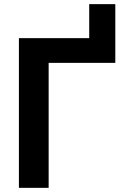

<svg xmlns="http://www.w3.org/2000/svg" viewBox="-20 -902 592 922"><path d="M70.8 -718.8H408.4V-882.1H533.7V-600.1H213.6V0H70.8Z"/></svg>

Font: Min Sans VF VF
Style: Regular
Weight: 400
Designer: Jinseong-Kim, NotoSansCJK, Nunito
Foundry: Jinseong-Kim
Version: Version 1.420;Glyphs 3.1.2 (3151)